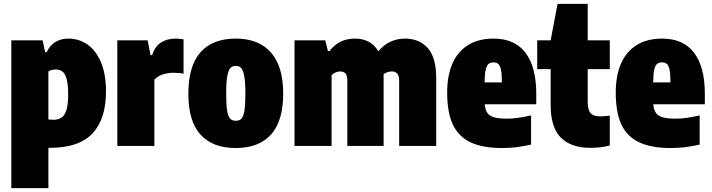

<svg xmlns="http://www.w3.org/2000/svg" viewBox="-20 -760 3706 1000"><path d="M39 -550H202L215 -488H223Q238.5 -522 267.2 -540.5Q296 -559 337 -559Q390 -559 434.2 -529Q478.5 -499 505.2 -437.2Q532 -375.5 532 -284Q532 -139.5 461.5 -64.8Q391 10 240 10H232V220H39ZM335 -267Q335 -319 327.2 -347.8Q319.5 -376.5 305.5 -387.2Q291.5 -398 270 -398Q248.5 -398 232 -388V-138Q248 -136 256 -136Q283.5 -136 300.5 -147.5Q317.5 -159 326.2 -187.5Q335 -216 335 -267Z M591 -550H749L764 -473H772Q787.5 -519 819 -539Q850.5 -559 895 -559Q914 -559 936 -555V-376Q915 -381 882 -381Q851.5 -381 824.5 -371Q797.5 -361 784 -345V0H591Z M961 -271Q961 -416.5 1024.2 -487.8Q1087.5 -559 1208 -559Q1327.5 -559 1391.2 -486.5Q1455 -414 1455 -273Q1455 -130 1391.8 -59.5Q1328.5 11 1208 11Q1087.5 11 1024.2 -59Q961 -129 961 -271ZM1258 -271Q1258 -331 1252.2 -362.8Q1246.5 -394.5 1236 -405.8Q1225.5 -417 1208 -417Q1190.5 -417 1180 -405.8Q1169.5 -394.5 1163.8 -363.2Q1158 -332 1158 -273Q1158 -213.5 1163.2 -182.8Q1168.5 -152 1179 -141.5Q1189.5 -131 1208 -131Q1226.5 -131 1237 -141.5Q1247.5 -152 1252.8 -182.2Q1258 -212.5 1258 -271Z M2252 -352V0H2059V-341Q2059 -388 2020 -388Q2010 -388 1998.5 -384.2Q1987 -380.5 1978 -374V-364V0H1789V-341Q1789 -366.5 1779.5 -377.2Q1770 -388 1752 -388Q1740 -388 1727.2 -382.5Q1714.5 -377 1707 -368V0H1514V-550H1674L1688 -494H1696Q1721 -526.5 1753.8 -542.8Q1786.5 -559 1830 -559Q1868.5 -559 1899.8 -542.8Q1931 -526.5 1950.5 -492.5Q1975.5 -524.5 2011.8 -541.8Q2048 -559 2089 -559Q2163.5 -559 2207.8 -509.8Q2252 -460.5 2252 -352Z M2773 -217H2504.5Q2507 -188 2518.2 -172Q2529.5 -156 2553.8 -149Q2578 -142 2621 -142Q2674.5 -142 2746 -159V-7Q2704 2.5 2669 6.8Q2634 11 2596 11Q2493.5 11 2430.5 -19Q2367.5 -49 2338.2 -112.2Q2309 -175.5 2309 -278Q2309 -366.5 2336.8 -429.5Q2364.5 -492.5 2418.8 -525.8Q2473 -559 2551 -559Q2661 -559 2717 -485Q2773 -411 2773 -272ZM2504 -331H2594Q2594 -373 2589.5 -395.5Q2585 -418 2575.8 -426.5Q2566.5 -435 2550 -435Q2533 -435 2523.5 -426.5Q2514 -418 2509.2 -395.5Q2504.5 -373 2504 -331Z M3041 -400V-235Q3041 -203.5 3047.2 -186.2Q3053.5 -169 3068 -161.5Q3082.5 -154 3109 -154Q3122.5 -154 3144 -156.5L3156 -158V-2Q3135 3.5 3108.2 6.8Q3081.5 10 3056 10Q2953.5 10 2900.8 -43.5Q2848 -97 2848 -213V-400H2778V-550H2848L2884 -740H3041V-550H3156V-400Z M3651 -217H3382.5Q3385 -188 3396.2 -172Q3407.5 -156 3431.8 -149Q3456 -142 3499 -142Q3552.5 -142 3624 -159V-7Q3582 2.5 3547 6.8Q3512 11 3474 11Q3371.5 11 3308.5 -19Q3245.5 -49 3216.2 -112.2Q3187 -175.5 3187 -278Q3187 -366.5 3214.8 -429.5Q3242.5 -492.5 3296.8 -525.8Q3351 -559 3429 -559Q3539 -559 3595 -485Q3651 -411 3651 -272ZM3382 -331H3472Q3472 -373 3467.5 -395.5Q3463 -418 3453.8 -426.5Q3444.5 -435 3428 -435Q3411 -435 3401.5 -426.5Q3392 -418 3387.2 -395.5Q3382.5 -373 3382 -331Z"/></svg>

Font: Encode Sans Condensed Black
Style: Regular
Weight: 900
Width: 3
Designer: Multiple Designers
Foundry: Impallari Type
Version: Version 2.000